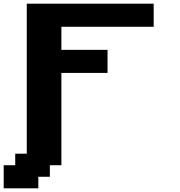

<svg xmlns="http://www.w3.org/2000/svg" viewBox="-20 -895 977 1040"><path d="M0 125H187.5V62.5H250V0H312.5V-500H562.5V-625H312.5V-750H812.5V-875H125V-62.5H62.5V0H0Z"/></svg>

Font: Faithful 32x
Style: Semibold
Weight: 400
Foundry: Faithful Resource Pack
Version: Version 1.0; January 27, 2023